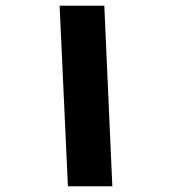

<svg xmlns="http://www.w3.org/2000/svg" viewBox="-20 -650 599 670"><path d="M188 -630H344L372 0H217Z"/></svg>

Font: Noto Sans Syriac ExtraBold
Style: Regular
Weight: 800
Designer: Patrick Giasson and the Monotype Design Team
Foundry: Monotype Imaging Inc.
Version: Version 3.000; ttfautohint (v1.8.4.7-5d5b)